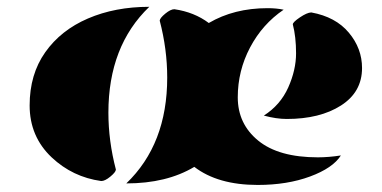

<svg xmlns="http://www.w3.org/2000/svg" viewBox="-20 -521 1094 550"><path d="M792.5 -493.2Q731.9 -452.1 696.5 -385.3Q661.1 -318.4 661.1 -242.2Q661.1 -166 719.7 -118.2Q778.3 -70.3 890.6 -70.3Q921.4 -70.3 956.5 -75.7Q933.6 -39.6 868.2 -15.4Q802.7 8.8 718.3 8.8Q604 8.8 536.6 -43Q457.5 4.4 341.8 4.4Q459 -107.9 459 -298.8Q459 -379.9 437.5 -461.9Q438 -469.2 453.4 -481.9Q468.8 -494.6 479.5 -494.6Q536.6 -486.3 578.1 -455.1Q650.4 -497.6 746.6 -497.6Q772 -497.6 792.5 -493.2ZM407.7 -501.5Q290.5 -389.2 290.5 -198.2Q290.5 -117.2 312 -35.2Q311.5 -27.8 296.1 -15.1Q280.8 -2.4 270 -2.4Q188 -13.7 127.9 -70.3Q64.9 -129.9 64.9 -219Q64.9 -308.1 109.6 -371.3Q154.3 -434.6 231.9 -468Q309.6 -501.5 407.7 -501.5ZM871.6 -485.4Q941.4 -472.7 979.2 -427.5Q1017.1 -382.3 1017.1 -326.2Q1017.1 -257.3 956.8 -218.8Q896.5 -180.2 801.3 -180.2Q771.5 -180.2 735.8 -189.9Q783.2 -220.2 805.7 -270.5Q828.1 -320.8 828.1 -368.2Q828.1 -415.5 818.8 -451.2Q818.8 -457.5 839.1 -471.2Q859.4 -484.9 871.6 -485.4Z"/></svg>

Font: Emblema One
Style: Regular
Weight: 400
Designer: Riccardo De Franceschi
Foundry: Riccardo De Franceschi
Version: Version 1.003